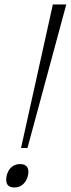

<svg xmlns="http://www.w3.org/2000/svg" viewBox="-20 -830 317 860"><path d="M69.8 -95.2Q92.8 -95.2 101.8 -81.3Q110.8 -67.4 105 -43Q99.1 -18.6 83 -4.4Q66.9 9.8 44.9 9.8Q-1 9.8 9.8 -43Q15.6 -67.4 31.5 -81.3Q47.4 -95.2 69.8 -95.2ZM216.8 -810.1H276.9L103 -167H74.2Z"/></svg>

Font: Sinkin Sans 200 X Light Italic
Style: Regular
Weight: 200
Italic angle: -112°
Designer: Keith Bates
Foundry: K-Type
Version: Sinkin Sans (version 1.0)  by Keith Bates   •   © 2014   www